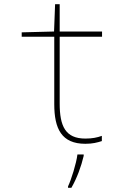

<svg xmlns="http://www.w3.org/2000/svg" viewBox="-20 -679 603 920"><path d="M389 10C424 10 446 4 468 -3V-28C446 -20 422 -15 389 -15C293 -15 266 -75 266 -183V-503H469V-528H266V-659H244L239 -528L84 -524V-503H240V-180C240 -62 275 10 389 10ZM306 214V221H322C349 174 369 119 381 68V61H351C346 104 321 183 306 214Z"/></svg>

Font: Noto Sans Mono SemiCondensed Thin
Style: Regular
Weight: 100
Width: 4
Designer: Monotype Design Team
Foundry: Monotype Imaging Inc.
Version: Version 2.014